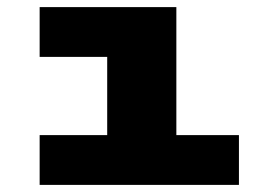

<svg xmlns="http://www.w3.org/2000/svg" viewBox="-20 -520 740 540"><path d="M91.5 0V-140H281.5V-360H91.5V-500H476V-140H652V0Z"/></svg>

Font: Trispace SemiExpanded ExtraBold
Style: Regular
Weight: 800
Width: 6
Designer: Tyler Finck
Foundry: Etcetera Type Company
Version: Version 1.210; ttfautohint (v1.8.3)